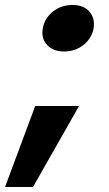

<svg xmlns="http://www.w3.org/2000/svg" viewBox="-69 -597 436 768"><path d="M305.2 -482.9Q298.3 -444.3 265.4 -417.7Q232.4 -391.1 188 -391.1Q143.1 -391.1 119.1 -417.5Q95.2 -443.8 102.1 -482.9Q108.9 -523.4 142.1 -550.3Q175.3 -577.1 221.2 -577.1Q265.6 -577.1 288.8 -550.3Q312 -523.4 305.2 -482.9ZM-48.8 150.9 71.8 -172.9H247.1L63 150.9Z"/></svg>

Font: SVN-Poppins
Style: Bold Italic
Weight: 700
Italic angle: -10°
Designer: Ninad Kale (Devanagari), Jonny Pinhorn (Latin)
Foundry: Indian Type Foundry
Version: Version 3.002 2017